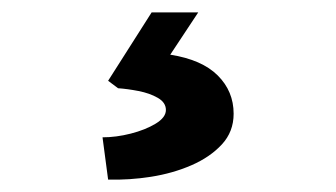

<svg xmlns="http://www.w3.org/2000/svg" viewBox="-20 -44 540 309"><path d="M154 245 145 177Q167 177 190.5 171Q214 165 230.5 155Q247 145 247 133Q247 121 234 113.5Q221 106 203 102.5Q185 99 170 98L154 86L224 -24H299L254 44Q305 52 330.5 77.5Q356 103 356 139Q356 168 337 188.5Q318 209 288 222Q258 235 223 240.5Q188 246 154 245Z"/></svg>

Font: Lexend Deca SemiBold
Style: Regular
Weight: 600
Designer: Bonnie Shaver-Troup, Thomas Jockin
Foundry: Lexend
Version: Version 1.008; ttfautohint (v1.8.4.7-5d5b)